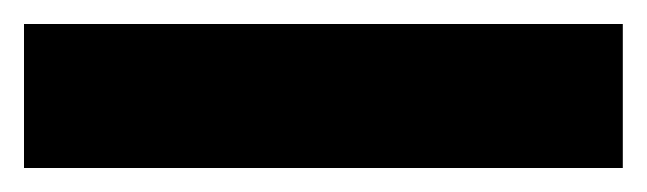

<svg xmlns="http://www.w3.org/2000/svg" viewBox="-22 -900 539 160"><path d="M497 -760V-880H-2V-760Z"/></svg>

Font: Noto Sans Thai ExtCond Blk
Style: Regular
Weight: 900
Width: 2
Designer: Monotype Design Team
Foundry: Monotype Imaging Inc.
Version: Version 2.002